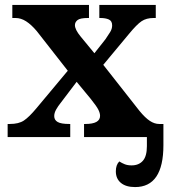

<svg xmlns="http://www.w3.org/2000/svg" viewBox="-20 -556 686 779"><path d="M11 0V-53H20Q56 -53 77 -67Q98 -81 128 -117L255 -269L129 -430Q107 -456 86 -469.5Q65 -483 43 -483H30V-536H341V-483H337Q305 -483 294.5 -474.5Q284 -466 284 -454Q284 -436 307 -408L363 -340L408 -397Q419 -413 427 -426Q435 -439 435 -453Q435 -471 421.5 -477Q408 -483 387 -483H383V-536H612V-483H603Q574 -483 554.5 -470Q535 -457 503 -418L399 -293L546 -106Q569 -78 588 -65.5Q607 -53 626 -53H643V33Q643 203 528 203Q491 203 470.5 186Q450 169 450 139Q450 113 464 99Q475 106 486.5 110.5Q498 115 514 115Q543 115 559.5 96.5Q576 78 576 37V0H321V-53H326Q386 -53 386 -86Q386 -97 379 -111Q372 -125 348 -155L291 -224L225 -137Q216 -126 208 -112Q200 -98 200 -85Q200 -69 214 -61Q228 -53 261 -53H265V0Z"/></svg>

Font: Noto Serif
Style: Bold
Weight: 700
Designer: Monotype Design Team
Foundry: Monotype Imaging Inc.
Version: Version 2.014